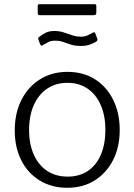

<svg xmlns="http://www.w3.org/2000/svg" viewBox="-20 -881 638 911"><path d="M299 10Q225 10 168.5 -24.5Q112 -59 81 -120.5Q50 -182 50 -262Q50 -344 81.5 -406.5Q113 -469 169.5 -504.5Q226 -540 300 -540Q375 -540 430.5 -505Q486 -470 517 -407.5Q548 -345 548 -264Q548 -183 516.5 -121.5Q485 -60 429.5 -25Q374 10 299 10ZM301 -43Q357 -43 397 -70Q437 -97 458.5 -147Q480 -197 480 -264Q480 -332 458 -382.5Q436 -433 395.5 -460.5Q355 -488 300 -488Q245 -488 204 -460.5Q163 -433 140.5 -382.5Q118 -332 118 -264Q118 -197 140.5 -147Q163 -97 204 -70Q245 -43 301 -43ZM436 -683Q425 -677 408 -670Q391 -663 364 -663Q337 -663 317.5 -669Q298 -675 281 -681.5Q264 -688 242 -688Q220 -688 207.5 -680.5Q195 -673 183 -667Q179 -664 176 -664.5Q173 -665 170 -672L162 -694Q161 -698 161 -700.5Q161 -703 165 -705Q180 -717 196.5 -725.5Q213 -734 238 -734Q261 -734 281.5 -727.5Q302 -721 322 -714Q342 -707 364 -707Q382 -707 394 -712.5Q406 -718 419 -725Q424 -729 427.5 -728Q431 -727 433 -721L442 -696Q445 -690 436 -683ZM437 -853V-820Q437 -809 424 -809H168Q163 -809 161 -812Q159 -815 159 -820V-852Q159 -861 166 -861H430Q437 -861 437 -853Z"/></svg>

Font: Libre Franklin Light
Style: Regular
Weight: 300
Designer: Pablo Impallari, Rodrigo Fuenzalida, Nhung Nguyen
Foundry: Impallari Type
Version: Version 3.000